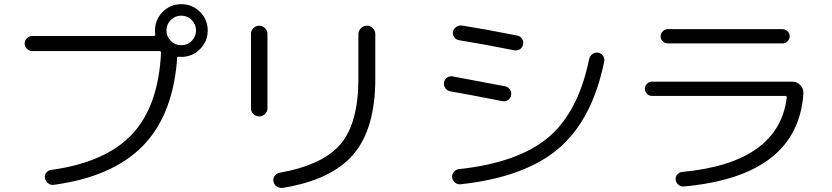

<svg xmlns="http://www.w3.org/2000/svg" viewBox="-20 -868 4040 932"><path d="M910.6 -771Q889.6 -792 859.9 -792Q830.1 -792 809.1 -771Q788.1 -750 788.1 -720.2Q788.1 -690.4 809.1 -669.4Q830.1 -648.4 859.9 -648.4Q889.6 -648.4 910.6 -669.4Q931.6 -690.4 931.6 -720.2Q931.6 -750 910.6 -771ZM136.7 -620.1Q122.1 -620.1 110.8 -630.9Q99.6 -641.6 99.6 -656.7Q99.6 -671.9 110.8 -682.6Q122.1 -693.4 136.7 -693.4H720.7H725.6Q734.4 -693.4 733.4 -701.2Q732.4 -707 732.4 -719.7Q732.4 -772.5 769.5 -810.1Q806.6 -847.7 859.9 -847.7Q913.1 -847.7 950.7 -810.5Q988.3 -773.4 988.3 -720.2Q988.3 -667 950.7 -629.4Q913.1 -591.8 860.4 -591.8Q851.6 -591.8 845.7 -592.8Q838.9 -592.8 838.9 -585V-572.3Q816.4 -302.7 669.4 -155.8Q522.5 -8.8 240.2 29.3Q225.6 31.2 213.4 21.5Q201.2 11.7 198.2 -2.9Q195.3 -17.6 204.1 -29.3Q212.9 -41 227.5 -43Q491.2 -79.1 620.1 -215.3Q749 -351.6 761.7 -612.3Q761.7 -620.1 752.9 -620.1Z M1353.5 43.9Q1337.9 45.9 1324.7 38.1Q1311.5 30.3 1307.6 13.7Q1303.7 -1 1313 -13.7Q1322.3 -26.4 1336.9 -29.3Q1548.8 -67.4 1634.3 -169.9Q1719.7 -272.5 1719.7 -485.4V-702.1Q1719.7 -718.8 1731.9 -731Q1744.1 -743.2 1761.2 -743.2Q1778.3 -743.2 1790 -731Q1801.8 -718.8 1801.8 -702.1V-487.3Q1801.8 -244.1 1696.3 -119.6Q1590.8 4.9 1353.5 43.9ZM1198.2 -342.8V-703.1Q1198.2 -719.7 1210 -731.4Q1221.7 -743.2 1237.8 -743.2Q1253.9 -743.2 1266.1 -731.4Q1278.3 -719.7 1278.3 -703.1V-342.8Q1278.3 -326.2 1266.1 -314.5Q1253.9 -302.7 1237.8 -302.7Q1221.7 -302.7 1210 -314.5Q1198.2 -326.2 1198.2 -342.8Z M2882.8 -612.3Q2897.5 -610.4 2906.7 -597.7Q2916 -585 2913.1 -570.3Q2855.5 -287.1 2691.9 -147.5Q2528.3 -7.8 2216.8 26.4Q2201.2 28.3 2189 18.6Q2176.8 8.8 2174.8 -6.8Q2172.9 -21.5 2182.6 -33.2Q2192.4 -44.9 2207 -46.9Q2495.1 -78.1 2641.1 -200.7Q2787.1 -323.2 2839.8 -581.1Q2842.8 -595.7 2855 -605Q2867.2 -614.3 2882.8 -612.3ZM2165 -424.8Q2150.4 -427.7 2141.6 -440.4Q2132.8 -453.1 2135.7 -468.3Q2138.7 -483.4 2150.9 -491.7Q2163.1 -500 2177.7 -497.1Q2330.1 -468.8 2431.6 -449.2Q2446.3 -446.3 2455.1 -433.6Q2463.9 -420.9 2460.9 -405.8Q2458 -390.6 2445.8 -382.3Q2433.6 -374 2418.9 -377Q2250 -410.2 2165 -424.8ZM2475.6 -624Q2318.4 -655.3 2208 -672.9Q2194.3 -674.8 2185.1 -687.5Q2175.8 -700.2 2178.7 -713.9Q2181.6 -728.5 2194.8 -737.3Q2208 -746.1 2222.7 -744.1Q2334 -726.6 2491.2 -695.3Q2505.9 -692.4 2514.2 -679.7Q2522.5 -667 2519 -651.9Q2515.6 -636.7 2503.4 -628.9Q2491.2 -621.1 2475.6 -624Z M3144.5 -402.3Q3130.9 -402.3 3120.6 -412.6Q3110.4 -422.9 3110.4 -437Q3110.4 -451.2 3120.6 -461.4Q3130.9 -471.7 3144.5 -471.7H3825.2Q3848.6 -471.7 3864.7 -455.1Q3880.9 -438.5 3879.9 -415Q3853.5 -13.7 3300.8 37.1Q3286.1 39.1 3273.9 29.3Q3261.7 19.5 3259.8 4.9Q3257.8 -8.8 3267.1 -20Q3276.4 -31.2 3290 -33.2Q3758.8 -77.1 3798.8 -392.6Q3800.8 -401.4 3792 -402.3ZM3221.7 -726.6H3778.3Q3792 -726.6 3802.7 -716.3Q3813.5 -706.1 3813.5 -691.9Q3813.5 -677.7 3802.7 -667.5Q3792 -657.2 3778.3 -657.2H3221.7Q3208 -657.2 3197.3 -667.5Q3186.5 -677.7 3186.5 -691.9Q3186.5 -706.1 3197.3 -716.3Q3208 -726.6 3221.7 -726.6Z"/></svg>

Font: Rounded Mgen+ 1mn regular
Style: Regular
Weight: 400
Designer: [Source Han Sans]
Ryoko NISHIZUKA  (kana & ideographs); Paul D. Hunt (Latin, Greek & Cyrillic); Wenlong ZHANG  (bopomofo
Version: Version 1.059.20150602